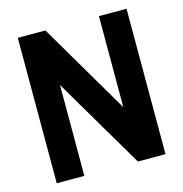

<svg xmlns="http://www.w3.org/2000/svg" viewBox="-103 -785 840 880"><g transform="rotate(-15 317.0 -345.0)"><path d="M575 -690V0H444L190 -431V0H59V-690H190L444 -258V-690Z"/></g></svg>

Font: D-DIN
Style: DIN-Bold
Weight: 700
Designer: Charles Nix
Foundry: Datto Inc.
Version: Version 1.00